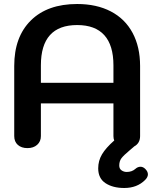

<svg xmlns="http://www.w3.org/2000/svg" viewBox="-20 -730 770 958"><path d="M718 140Q718 154 704 168Q664 208 600 208Q543 208 506.5 184Q470 160 470 110Q470 72 489 40Q508 8 550 -29Q546 -38 546 -51V-214H184V-51Q184 -24 165.5 -7.5Q147 9 117 9Q87 9 69 -7Q51 -23 51 -51V-401Q51 -546 134 -628Q217 -710 365 -710Q462 -710 533 -673Q604 -636 641.5 -566Q679 -496 679 -401V-51Q679 -15 649 1Q649 1 647 3L627 20Q597 45 586 59.5Q575 74 575 96Q575 112 586.5 120Q598 128 612 128Q638 128 655 113Q667 102 681 102Q694 102 705 113Q718 126 718 140ZM546 -404Q546 -504 500.5 -554.5Q455 -605 365 -605Q184 -605 184 -404V-317H546Z"/></svg>

Font: Kodchasan
Style: Bold
Weight: 700
Designer: Katatrad Aksorn Co.,Ltd.
Foundry: Cadson Demak Co.,Ltd.
Version: Version 1.000; ttfautohint (v1.6)